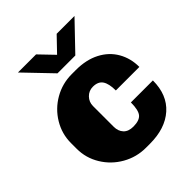

<svg xmlns="http://www.w3.org/2000/svg" viewBox="-203 -843 975 975"><g transform="rotate(-45 284.5 -355.0)"><path d="M545 -304H376Q376 -353 360 -376.5Q344 -400 307 -400Q278 -400 258 -379.5Q238 -359 238 -330V-181Q238 -150 256 -130.5Q274 -111 309 -111Q353 -111 370 -131.5Q387 -152 387 -207H545Q545 -104 481 -47Q417 10 307 10H278Q211 10 153 -23Q95 -56 60.5 -112.5Q26 -169 26 -235V-276Q26 -342 60 -398.5Q94 -455 151.5 -488Q209 -521 276 -521H306Q380 -521 434 -493Q488 -465 516.5 -415.5Q545 -366 545 -304ZM293 -643 367 -720H495L356 -575H228L89 -720H219Z"/></g></svg>

Font: Chivo Black
Style: Regular
Weight: 900
Designer: Hector Gatti
Foundry: Omnibus-Type
Version: Version 1.007